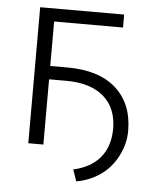

<svg xmlns="http://www.w3.org/2000/svg" viewBox="-49 -570 597 743"><g transform="rotate(5 249.0 -198.5)"><path d="M403.3 -478H135.7V-305.2H202.6Q325.2 -305.2 391.6 -245.8Q458 -186.5 458 -80.6Q458 -30.8 433.6 16.6Q409.2 64 368.2 92.8Q327.1 121.6 274.9 130.9L259.3 85.9Q326.7 70.8 362.3 28.6Q397.9 -13.7 399.4 -80.6Q400.4 -163.1 348.9 -208.3Q297.4 -253.4 203.6 -253.4H135.7V0H77.1V-528.3H403.3Z"/></g></svg>

Font: Roboto-Light
Style: Regular
Weight: 300
Designer: Google
Version: Version 2.137; 2017